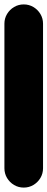

<svg xmlns="http://www.w3.org/2000/svg" viewBox="-20 -850 215 870"><path d="M0 -87.7H175V-742.7H0ZM87.7 -175Q63.7 -175 43.7 -163.2Q23.7 -151.3 11.8 -131.3Q0 -111.3 0 -87.7Q0 -63.7 11.8 -43.7Q23.7 -23.7 43.7 -11.8Q63.7 0 87.7 0Q111.3 0 131.3 -11.8Q151.3 -23.7 163.2 -43.7Q175 -63.7 175 -87.7Q175 -111.3 163.2 -131.3Q151.3 -151.3 131.3 -163.2Q111.3 -175 87.7 -175ZM87.7 -830Q63.7 -830 43.7 -818.2Q23.7 -806.3 11.8 -786.3Q0 -766.3 0 -742.7Q0 -718.7 11.8 -698.7Q23.7 -678.7 43.7 -666.8Q63.7 -655 87.7 -655Q111.3 -655 131.3 -666.8Q151.3 -678.7 163.2 -698.7Q175 -718.7 175 -742.7Q175 -766.3 163.2 -786.3Q151.3 -806.3 131.3 -818.2Q111.3 -830 87.7 -830Z"/></svg>

Font: Wavefont Thin
Style: Regular
Weight: 100
Monospace: yes
Version: Version 3.005;gftools[0.9.33]